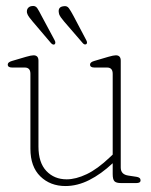

<svg xmlns="http://www.w3.org/2000/svg" viewBox="-20 -614 506 644"><path d="M82 -115V-366.5Q82 -387.5 63 -387.5H20.5Q6 -387.5 6 -397.5Q6 -405.5 20 -409.5L67.5 -423.5Q85 -428.5 92.5 -428.5Q109 -428.5 109 -410.5V-122.5Q109 -68.5 135.5 -40.5Q162 -12.5 203.5 -12.5Q234.5 -12.5 270.8 -29.8Q307 -47 348.5 -86.5L358 -95.5V-366.5Q358 -387.5 339 -387.5H296.5Q282 -387.5 282 -397.5Q282 -405.5 296 -409.5L343.5 -423.5Q361 -428.5 368.5 -428.5Q385 -428.5 385 -410.5V-52Q385 -28.5 411 -25L437.5 -21Q451.5 -19 451.5 -9Q451.5 0 437.5 0H385.5Q370 0 364 -6Q358 -12 358 -30V-66.5Q319 -30 279.2 -10Q239.5 10 199.5 10Q148.5 10 115.2 -22.5Q82 -55 82 -115ZM119 -561.5 163 -479.5Q168 -470.5 163.5 -465.5Q158 -462 151 -469.5L88.5 -543Q83 -549.5 77.8 -556.5Q72.5 -563.5 70.5 -571Q69 -581 73.8 -586.8Q78.5 -592.5 86 -593.5Q98.5 -596 104.8 -586.8Q111 -577.5 119 -561.5ZM226 -561.5 269 -480Q274.5 -470 269.5 -466Q263.5 -462.5 257.5 -469.5L194.5 -542.5Q189 -549 183.8 -556.2Q178.5 -563.5 177.5 -570.5Q173.5 -590.5 192.5 -593Q204.5 -595.5 211 -586.5Q217.5 -577.5 226 -561.5Z"/></svg>

Font: Fraunces 144pt S100 Thin
Style: Regular
Weight: 100
Version: Version 1.000; ttfautohint (v1.8.3)